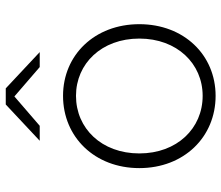

<svg xmlns="http://www.w3.org/2000/svg" viewBox="-71 -694 769 667"><g transform="rotate(-90 313.5 -360.5)"><path d="M314 4C456 4 563 -106 563 -261C563 -416 456 -526 314 -526C171 -526 63 -416 63 -261C63 -106 171 4 314 4ZM314 -41C201 -41 114 -130 114 -261C114 -392 201 -481 314 -481C426 -481 513 -392 513 -261C513 -130 426 -41 314 -41ZM158 -607H210L312 -695L414 -607H466L340 -725H284Z"/></g></svg>

Font: Chess Sans Light
Style: Regular
Weight: 300
Designer: Wolf Bōese
Foundry: Wolf Bōese
Version: Version 7.223;Glyphs 3.3 (3306)